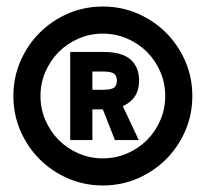

<svg xmlns="http://www.w3.org/2000/svg" viewBox="-20 -729 630 588"><path d="M295 -161Q238 -161 188.3 -182.6Q138.5 -204.2 101.4 -241.4Q64.2 -278.5 42.6 -328.3Q21 -378 21 -435Q21 -492 42.6 -541.7Q64.2 -591.5 101.4 -628.6Q138.5 -665.8 188.3 -687.4Q238 -709 295 -709Q352 -709 401.7 -687.4Q451.5 -665.8 488.6 -628.6Q525.8 -591.5 547.4 -541.7Q569 -492 569 -435Q569 -378 547.4 -328.3Q525.8 -278.5 488.6 -241.4Q451.5 -204.2 401.7 -182.6Q352 -161 295 -161ZM295 -244Q334.5 -244 369.3 -259.1Q404.1 -274.1 430 -300Q455.9 -325.9 470.9 -360.7Q486 -395.5 486 -435Q486 -474.5 470.9 -509.3Q455.9 -544.1 430 -570Q404.1 -595.9 369.3 -610.9Q334.5 -626 295 -626Q255.5 -626 220.7 -610.9Q185.9 -595.9 160 -570Q134.1 -544.1 119.1 -509.3Q104 -474.5 104 -435Q104 -395.5 119.1 -360.7Q134.1 -325.9 160 -300Q185.9 -274.1 220.7 -259.1Q255.5 -244 295 -244ZM195 -570H295Q353 -570 379.5 -547Q406 -524 406 -482Q406 -454 393.5 -434.5Q381 -415 356 -404L405 -300H332L295 -394H263V-300H195ZM295.4 -454Q321.3 -454 329.7 -461Q338 -468 338 -482Q338 -496 329.7 -503Q321.3 -510 295.4 -510H263V-454Z"/></svg>

Font: Golos UI VF
Style: Regular
Weight: 400
Designer: A.Korolkova, Vitaly Kuzmin
Foundry: ParaType Ltd
Version: Version 2.000